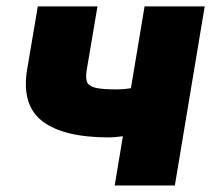

<svg xmlns="http://www.w3.org/2000/svg" viewBox="-20 -565 644 585"><path d="M603.7 -545.5 512.8 0H329.5L354.4 -149.9Q327.8 -146.3 312.5 -146.3Q173.7 -146.3 109.4 -195.5Q45.1 -244.7 62.5 -352.3L95.2 -545.5H277L244.3 -352.3Q240.1 -326 245.7 -314.1Q251.4 -302.2 271.5 -297.4Q291.5 -292.6 336.6 -292.6Q357.2 -292.6 378.9 -296.2L420.5 -545.5Z"/></svg>

Font: Karasuma Gothic
Style: Italic
Weight: 900
Italic angle: -9.39999°
Designer: Rasmus Andersson / Ryoko Nishizuka
Foundry: Genbu
Version: Version 1.00